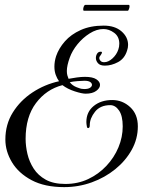

<svg xmlns="http://www.w3.org/2000/svg" viewBox="-20 -723 592 787"><path d="M243 44Q163 44 109.5 15.5Q56 -13 29 -58Q2 -103 2 -151Q2 -213 32.5 -262Q63 -311 113 -344Q163 -377 222 -390Q214 -401 208.5 -416Q203 -431 203 -450Q203 -471 210 -493Q221 -525 246 -553.5Q271 -582 311 -600Q351 -618 405 -618Q451 -618 478 -594.5Q505 -571 505 -539Q505 -533 504 -527.5Q503 -522 501 -516Q491 -483 464 -468.5Q437 -454 410 -454Q390 -454 381.5 -464Q373 -474 373 -485Q373 -495 378 -503Q383 -511 392 -511H394Q398 -511 398 -508Q398 -504 392 -496Q387 -491 387 -485Q387 -479 392 -473.5Q397 -468 407 -468Q424 -468 441 -483.5Q458 -499 465 -520Q469 -531 469 -544Q469 -573 448 -588.5Q427 -604 404 -604Q376 -604 347.5 -586Q319 -568 297.5 -541.5Q276 -515 266 -487Q254 -454 254 -432Q254 -422 256 -414.5Q258 -407 261 -400Q277 -403 295 -405.5Q313 -408 328 -408Q360 -408 375 -398Q390 -388 390 -375Q390 -362 374.5 -350.5Q359 -339 331 -339Q316 -339 286.5 -348.5Q257 -358 236 -374Q170 -357 127.5 -300.5Q85 -244 85 -154Q85 -124 92.5 -92Q100 -60 118 -32Q136 -4 167.5 13.5Q199 31 248 31Q299 31 341.5 11Q384 -9 416 -43Q448 -77 465.5 -119Q483 -161 483 -205Q483 -248 468 -270Q453 -292 432 -292Q391 -292 369.5 -265Q348 -238 348 -210V-209Q348 -198 341 -198Q337 -198 336 -205Q335 -210 334.5 -214.5Q334 -219 334 -223Q334 -264 364 -288.5Q394 -313 440 -313Q482 -313 513.5 -284Q545 -255 545 -205Q545 -154 520 -109Q495 -64 452.5 -29.5Q410 5 356 24.5Q302 44 243 44ZM325 -358Q342 -358 349.5 -363.5Q357 -369 357 -375Q357 -382 349.5 -387Q342 -392 326 -392Q316 -392 297.5 -390.5Q279 -389 266 -386Q277 -372 294 -365.5Q311 -359 314 -359Q317 -359 319.5 -358.5Q322 -358 325 -358ZM324 -679Q321 -679 321 -685Q321 -690 323.5 -696.5Q326 -703 330 -703H508Q511 -703 511 -697Q511 -692 508.5 -685.5Q506 -679 504 -679Z"/></svg>

Font: Gwendolyn
Style: Bold
Weight: 700
Designer: Robert E. Leuschke
Foundry: Robert E. Leuschke
Version: Version 1.010; ttfautohint (v1.8.3)